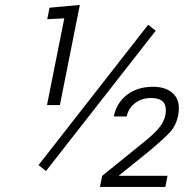

<svg xmlns="http://www.w3.org/2000/svg" viewBox="-20 -740 760 760"><path d="M162 -63 132.5 -86.5 566.5 -642 596.5 -618.5ZM217 -324H166L234.5 -667.5L167 -664L176 -709.5L296 -720.5ZM634.5 0H375.5L384.5 -44L554.5 -181.5Q597 -216.5 613 -238.5Q636.5 -269.5 636.5 -304Q636.5 -322.5 627.5 -334.5Q614 -352 577.5 -352Q540.5 -352 514.2 -331.5Q488 -311 481.5 -279H430.5Q441 -332.5 482.5 -364.5Q524 -396.5 586 -396.5Q640 -396.5 668 -367Q688 -345.5 688 -311Q688 -297.5 685 -282Q676.5 -242 652 -215.8Q627.5 -189.5 566.5 -138.5L451 -45.5L451.5 -44H643Z"/></svg>

Font: Roberto Sans Light
Style: Italic
Weight: 300
Italic angle: -11°
Designer: Google
Version: Version 1.00;June 11, 2020;FontCreator 12.0.0.2522 64-bit; t